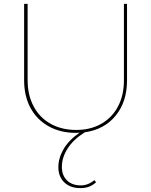

<svg xmlns="http://www.w3.org/2000/svg" viewBox="-20 -678 777 987"><path d="M633 -658V-265Q633 -155 574.5 -83.5Q516 -12 416 2Q357 39 327.5 85.5Q298 132 298 180Q298 223 324 249Q350 275 396 275Q433 275 465 248L474 259Q456 275 437 282Q418 289 393 289Q341 289 310.5 259.5Q280 230 280 181Q280 135 306.5 89Q333 43 389 4Q383 5 370 5Q291 5 230.5 -28.5Q170 -62 137 -123Q104 -184 104 -265V-658H122V-266Q122 -189 153 -131Q184 -73 240.5 -41.5Q297 -10 372 -10Q445 -10 500.5 -41.5Q556 -73 586.5 -130.5Q617 -188 617 -264V-658Z"/></svg>

Font: Ysabeau Infant Thin
Style: Regular
Weight: 200
Designer: Christian Thalmann (Catharsis Fonts)
Version: Version 0.003